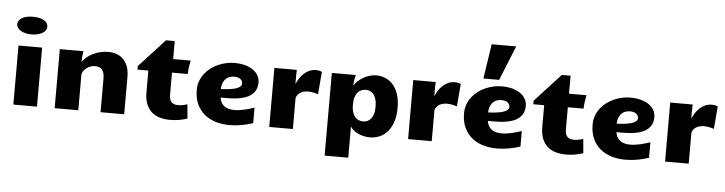

<svg xmlns="http://www.w3.org/2000/svg" viewBox="-58 -1200 6449 1707"><g transform="rotate(5 3166.0 -347.0)"><path d="M79.1 -526.9H290V0H79.1ZM185.1 -635.3Q157.2 -635.3 132.8 -641.1Q108.4 -647 90.6 -657.2Q72.8 -667.5 62.3 -682.1Q51.8 -696.8 51.8 -714.4Q51.8 -733.9 62 -748.8Q72.3 -763.7 90.3 -773.4Q108.4 -783.2 132.8 -788.1Q157.2 -793 185.5 -793Q213.9 -793 238.5 -788.1Q263.2 -783.2 281.2 -773.4Q299.3 -763.7 309.6 -748.8Q319.8 -733.9 319.8 -714.4Q319.8 -696.8 309.3 -682.1Q298.8 -667.5 280.8 -657.2Q262.7 -647 238 -641.1Q213.4 -635.3 185.1 -635.3Z M447.8 -526.9H658.7Q655.8 -510.3 652.8 -484.1Q649.9 -458 649.9 -430.2Q666.5 -455.1 691.7 -475.3Q716.8 -495.6 747.1 -510Q777.3 -524.4 811.3 -532.2Q845.2 -540 879.9 -540Q918 -540 952.1 -528.6Q986.3 -517.1 1012.2 -492.2Q1038.1 -467.3 1053.2 -427.5Q1068.4 -387.7 1068.4 -331.1V0H857.4V-300.3Q857.4 -330.6 851.1 -350.6Q844.7 -370.6 833.5 -382.3Q822.3 -394 806.9 -398.9Q791.5 -403.8 773.4 -403.8Q753.9 -403.8 734.9 -397.2Q715.8 -390.6 700.2 -379.4Q684.6 -368.2 673.3 -353Q662.1 -337.9 658.7 -320.8V0H447.8Z M1477.5 14.2Q1432.1 14.2 1390.6 3.2Q1349.1 -7.8 1317.6 -33.9Q1286.1 -60.1 1267.3 -103.3Q1248.5 -146.5 1248.5 -210.9V-405.8H1151.4V-437.5L1381.3 -687.5H1459.5V-526.9H1615.7Q1609.9 -497.6 1605.2 -467.8Q1600.6 -438 1600.1 -405.8H1459.5V-212.9Q1459.5 -195.3 1462.2 -179Q1464.8 -162.6 1473.1 -150.1Q1481.4 -137.7 1497.1 -130.1Q1512.7 -122.6 1538.6 -122.6Q1555.2 -122.6 1575.2 -125.7Q1595.2 -128.9 1620.6 -137.7L1632.3 -11.2Q1601.6 0 1561.8 7.1Q1522 14.2 1477.5 14.2Z M2217.8 -21Q2171.9 -5.9 2118.7 4.2Q2065.4 14.2 2007.8 14.2Q1944.8 14.2 1887.7 -2.4Q1830.6 -19 1787.1 -54.2Q1743.7 -89.4 1718 -143.3Q1692.4 -197.3 1692.4 -272Q1692.4 -314.5 1705.6 -350.8Q1718.8 -387.2 1741.5 -417Q1764.2 -446.8 1794.7 -469.7Q1825.2 -492.7 1860.1 -508.3Q1895 -523.9 1932.1 -532Q1969.2 -540 2004.9 -540Q2061 -540 2104 -527.6Q2147 -515.1 2175.5 -494.1Q2204.1 -473.1 2218.8 -445.3Q2233.4 -417.5 2233.4 -386.2Q2233.4 -348.1 2220.5 -321.3Q2207.5 -294.4 2185.8 -276.1Q2164.1 -257.8 2135.5 -247.3Q2106.9 -236.8 2075.2 -231.2Q2043.5 -225.6 2010.5 -224.1Q1977.5 -222.7 1947.8 -222.7Q1937.5 -222.7 1928 -222.9Q1918.5 -223.1 1909.2 -223.1Q1913.1 -195.3 1924.6 -176.3Q1936 -157.2 1953.4 -145.3Q1970.7 -133.3 1993.4 -128.2Q2016.1 -123 2042 -123Q2061.5 -123 2083.7 -126Q2106 -128.9 2128.7 -134Q2151.4 -139.2 2174.1 -145.8Q2196.8 -152.3 2217.8 -159.7ZM1904.8 -298.3Q1916.5 -298.8 1934.8 -299.8Q1953.1 -300.8 1973.6 -303.2Q1994.1 -305.7 2014.6 -310.1Q2035.2 -314.5 2051.8 -321.3Q2068.4 -328.1 2078.6 -338.4Q2088.9 -348.6 2088.9 -363.3Q2088.9 -388.2 2069.1 -403.1Q2049.3 -418 2014.2 -418Q1998 -418 1979.5 -413.3Q1960.9 -408.7 1944.8 -395.5Q1928.7 -382.3 1917.5 -358.9Q1906.2 -335.4 1904.8 -298.3Z M2362.8 -526.9H2563.5Q2562.5 -514.2 2562 -498.8Q2561.5 -483.4 2561.5 -466.6Q2561.5 -449.7 2561.5 -432.6Q2561.5 -415.5 2561.5 -399.9Q2571.3 -423.8 2586.9 -449Q2602.5 -474.1 2623.8 -494.1Q2645 -514.2 2672.1 -527.1Q2699.2 -540 2732.9 -540Q2739.3 -540 2746.8 -539.3Q2754.4 -538.6 2761.7 -537.1Q2769 -535.6 2775.6 -533.4Q2782.2 -531.2 2786.6 -528.3L2769.5 -327.1Q2747.6 -335.4 2723.1 -339.6Q2698.7 -343.8 2680.7 -343.8Q2655.8 -343.8 2637 -337.6Q2618.2 -331.5 2605 -321.8Q2591.8 -312 2584.2 -300.3Q2576.7 -288.6 2573.7 -277.3V0H2362.8Z M2875.5 -526.9H3090.3Q3082 -500.5 3078.9 -477.8Q3075.7 -455.1 3075.7 -430.2Q3089.4 -454.1 3111.3 -474.1Q3133.3 -494.1 3159.7 -508.8Q3186 -523.4 3215.1 -531.7Q3244.1 -540 3272 -540Q3313 -540 3351.6 -524.4Q3390.1 -508.8 3419.7 -476.1Q3449.2 -443.4 3467 -392.3Q3484.9 -341.3 3484.9 -271Q3484.9 -191.9 3465.1 -137.5Q3445.3 -83 3413.6 -49.3Q3381.8 -15.6 3342 -0.7Q3302.2 14.2 3262.2 14.2Q3233.4 14.2 3206.3 8.1Q3179.2 2 3156 -9Q3132.8 -20 3114.7 -34.9Q3096.7 -49.8 3086.4 -67.4V210.9H2875.5ZM3086.4 -262.2Q3086.4 -222.2 3095.2 -195.3Q3104 -168.5 3118.4 -152.1Q3132.8 -135.7 3151.1 -128.7Q3169.4 -121.6 3188.5 -121.6Q3207.5 -121.6 3225.6 -128.7Q3243.7 -135.7 3257.8 -152.1Q3272 -168.5 3280.5 -195.6Q3289.1 -222.7 3289.1 -262.7Q3289.1 -302.2 3280.5 -329.3Q3272 -356.4 3257.8 -373Q3243.7 -389.6 3225.8 -396.7Q3208 -403.8 3189 -403.8Q3169.9 -403.8 3151.6 -396.7Q3133.3 -389.6 3118.7 -373Q3104 -356.4 3095.2 -329.3Q3086.4 -302.2 3086.4 -262.2Z M3602.1 -526.9H3802.7Q3801.8 -514.2 3801.3 -498.8Q3800.8 -483.4 3800.8 -466.6Q3800.8 -449.7 3800.8 -432.6Q3800.8 -415.5 3800.8 -399.9Q3810.5 -423.8 3826.2 -449Q3841.8 -474.1 3863 -494.1Q3884.3 -514.2 3911.4 -527.1Q3938.5 -540 3972.2 -540Q3978.5 -540 3986.1 -539.3Q3993.7 -538.6 4001 -537.1Q4008.3 -535.6 4014.9 -533.4Q4021.5 -531.2 4025.9 -528.3L4008.8 -327.1Q3986.8 -335.4 3962.4 -339.6Q3938 -343.8 3919.9 -343.8Q3895 -343.8 3876.2 -337.6Q3857.4 -331.5 3844.2 -321.8Q3831.1 -312 3823.5 -300.3Q3815.9 -288.6 3813 -277.3V0H3602.1Z M4603 -21Q4557.1 -5.9 4503.9 4.2Q4450.7 14.2 4393.1 14.2Q4330.1 14.2 4272.9 -2.4Q4215.8 -19 4172.4 -54.2Q4128.9 -89.4 4103.3 -143.3Q4077.6 -197.3 4077.6 -272Q4077.6 -314.5 4090.8 -350.8Q4104 -387.2 4126.7 -417Q4149.4 -446.8 4179.9 -469.7Q4210.4 -492.7 4245.4 -508.3Q4280.3 -523.9 4317.4 -532Q4354.5 -540 4390.1 -540Q4446.3 -540 4489.3 -527.6Q4532.2 -515.1 4560.8 -494.1Q4589.4 -473.1 4604 -445.3Q4618.7 -417.5 4618.7 -386.2Q4618.7 -348.1 4605.7 -321.3Q4592.8 -294.4 4571 -276.1Q4549.3 -257.8 4520.8 -247.3Q4492.2 -236.8 4460.4 -231.2Q4428.7 -225.6 4395.8 -224.1Q4362.8 -222.7 4333 -222.7Q4322.8 -222.7 4313.2 -222.9Q4303.7 -223.1 4294.4 -223.1Q4298.3 -195.3 4309.8 -176.3Q4321.3 -157.2 4338.6 -145.3Q4356 -133.3 4378.7 -128.2Q4401.4 -123 4427.2 -123Q4446.8 -123 4469 -126Q4491.2 -128.9 4513.9 -134Q4536.6 -139.2 4559.3 -145.8Q4582 -152.3 4603 -159.7ZM4290 -298.3Q4301.8 -298.8 4320.1 -299.8Q4338.4 -300.8 4358.9 -303.2Q4379.4 -305.7 4399.9 -310.1Q4420.4 -314.5 4437 -321.3Q4453.6 -328.1 4463.9 -338.4Q4474.1 -348.6 4474.1 -363.3Q4474.1 -388.2 4454.3 -403.1Q4434.6 -418 4399.4 -418Q4383.3 -418 4364.7 -413.3Q4346.2 -408.7 4330.1 -395.5Q4314 -382.3 4302.7 -358.9Q4291.5 -335.4 4290 -298.3ZM4222.2 -595.2 4269 -904.8H4487.8L4362.8 -595.2Z M5010.3 14.2Q4964.8 14.2 4923.3 3.2Q4881.8 -7.8 4850.3 -33.9Q4818.8 -60.1 4800 -103.3Q4781.2 -146.5 4781.2 -210.9V-405.8H4684.1V-437.5L4914.1 -687.5H4992.2V-526.9H5148.4Q5142.6 -497.6 5137.9 -467.8Q5133.3 -438 5132.8 -405.8H4992.2V-212.9Q4992.2 -195.3 4994.9 -179Q4997.6 -162.6 5005.9 -150.1Q5014.2 -137.7 5029.8 -130.1Q5045.4 -122.6 5071.3 -122.6Q5087.9 -122.6 5107.9 -125.7Q5127.9 -128.9 5153.3 -137.7L5165 -11.2Q5134.3 0 5094.5 7.1Q5054.7 14.2 5010.3 14.2Z M5750.5 -21Q5704.6 -5.9 5651.4 4.2Q5598.1 14.2 5540.5 14.2Q5477.5 14.2 5420.4 -2.4Q5363.3 -19 5319.8 -54.2Q5276.4 -89.4 5250.7 -143.3Q5225.1 -197.3 5225.1 -272Q5225.1 -314.5 5238.3 -350.8Q5251.5 -387.2 5274.2 -417Q5296.9 -446.8 5327.4 -469.7Q5357.9 -492.7 5392.8 -508.3Q5427.7 -523.9 5464.8 -532Q5502 -540 5537.6 -540Q5593.8 -540 5636.7 -527.6Q5679.7 -515.1 5708.3 -494.1Q5736.8 -473.1 5751.5 -445.3Q5766.1 -417.5 5766.1 -386.2Q5766.1 -348.1 5753.2 -321.3Q5740.2 -294.4 5718.5 -276.1Q5696.8 -257.8 5668.2 -247.3Q5639.6 -236.8 5607.9 -231.2Q5576.2 -225.6 5543.2 -224.1Q5510.3 -222.7 5480.5 -222.7Q5470.2 -222.7 5460.7 -222.9Q5451.2 -223.1 5441.9 -223.1Q5445.8 -195.3 5457.3 -176.3Q5468.8 -157.2 5486.1 -145.3Q5503.4 -133.3 5526.1 -128.2Q5548.8 -123 5574.7 -123Q5594.2 -123 5616.5 -126Q5638.7 -128.9 5661.4 -134Q5684.1 -139.2 5706.8 -145.8Q5729.5 -152.3 5750.5 -159.7ZM5437.5 -298.3Q5449.2 -298.8 5467.5 -299.8Q5485.8 -300.8 5506.3 -303.2Q5526.9 -305.7 5547.4 -310.1Q5567.9 -314.5 5584.5 -321.3Q5601.1 -328.1 5611.3 -338.4Q5621.6 -348.6 5621.6 -363.3Q5621.6 -388.2 5601.8 -403.1Q5582 -418 5546.9 -418Q5530.8 -418 5512.2 -413.3Q5493.7 -408.7 5477.5 -395.5Q5461.4 -382.3 5450.2 -358.9Q5439 -335.4 5437.5 -298.3Z M5895.5 -526.9H6096.2Q6095.2 -514.2 6094.7 -498.8Q6094.2 -483.4 6094.2 -466.6Q6094.2 -449.7 6094.2 -432.6Q6094.2 -415.5 6094.2 -399.9Q6104 -423.8 6119.6 -449Q6135.3 -474.1 6156.5 -494.1Q6177.7 -514.2 6204.8 -527.1Q6231.9 -540 6265.6 -540Q6272 -540 6279.5 -539.3Q6287.1 -538.6 6294.4 -537.1Q6301.8 -535.6 6308.3 -533.4Q6314.9 -531.2 6319.3 -528.3L6302.2 -327.1Q6280.3 -335.4 6255.9 -339.6Q6231.4 -343.8 6213.4 -343.8Q6188.5 -343.8 6169.7 -337.6Q6150.9 -331.5 6137.7 -321.8Q6124.5 -312 6116.9 -300.3Q6109.4 -288.6 6106.4 -277.3V0H5895.5Z"/></g></svg>

Font: Candal
Style: Regular
Weight: 400
Designer: vernon adams
Foundry: vernon adams
Version: Version 1.000